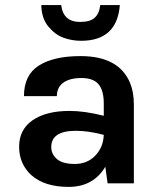

<svg xmlns="http://www.w3.org/2000/svg" viewBox="-20 -719 624 753"><path d="M142 -699H220Q228 -633 294 -633Q334 -633 352 -650Q370 -667 373 -699H450Q439 -559 298 -559Q262 -559 229 -571Q196 -583 169.5 -615Q143 -647 142 -699ZM253 -284Q311 -284 387 -265V-313Q387 -364 366.5 -388.5Q346 -413 299.5 -413Q253 -413 228 -394.5Q203 -376 203 -342H74Q74 -425 132.5 -462Q191 -499 296 -499Q446 -499 490 -394Q505 -358 505 -309V0H402L393 -65Q346 14 249 14Q155 14 103 -32Q55 -76 55 -143.5Q55 -211 108 -247.5Q161 -284 253 -284ZM181 -142Q181 -115 203 -95.5Q225 -76 273.5 -76Q322 -76 353.5 -108.5Q385 -141 387 -190Q328 -206 277 -206Q181 -206 181 -142Z"/></svg>

Font: Karmilla
Style: Bold
Weight: 700
Designer: Jonathan Pinhorn
Version: Version 1.000